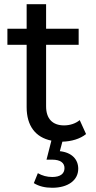

<svg xmlns="http://www.w3.org/2000/svg" viewBox="-20 -665 453 908"><path d="M227 223C301 223 350 188 350 133C350 89 320 56 263 50L275 5C317 4 359 -8 387 -31L357 -97C338 -81 311 -72 283 -72C228 -72 198 -104 198 -162V-453H352V-529H198V-645H106V-529H15V-453H106V-158C106 -70 148 -15 223 0L200 90H226C267 90 285 106 285 130C285 156 266 172 227 172C202 172 180 166 159 154L140 201C164 216 193 223 227 223Z"/></svg>

Font: Montserrat-Alt1 Med
Style: Regular
Weight: 500
Designer: Differentunic
Foundry: Differentunic
Version: Version 7.222